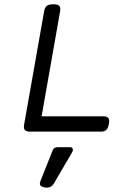

<svg xmlns="http://www.w3.org/2000/svg" viewBox="-20 -604 640 881"><path d="M224.1 -584.5Q204.6 -584.5 195.1 -577.1Q185.5 -569.8 182.6 -552.7L90.8 -33.2Q87.4 -15.1 94 -7.6Q100.6 0 117.2 0H442.9Q459.5 0 467.8 -8.1Q476.1 -16.1 479.5 -35.2Q482.9 -54.2 477.3 -62.3Q471.7 -70.3 455.1 -70.3H170.9L255.9 -552.7Q258.8 -569.8 252 -577.1Q245.1 -584.5 225.1 -584.5ZM244.1 71.3Q227.1 71.3 221.2 86.9L165.5 227.1Q155.3 252 186.5 256.3Q213.9 260.3 227.1 238.3L310.1 96.2Q316.4 85.4 313.5 78.4Q310.5 71.3 300.8 71.3Z"/></svg>

Font: Courier Prime Sans
Style: Regular
Weight: 300
Italic angle: -10°
Designer: Alan Dague-Greene
Foundry: Quote-Unquote Apps
Version: Version 3.23